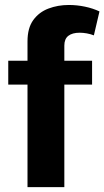

<svg xmlns="http://www.w3.org/2000/svg" viewBox="-20 -764 426 784"><path d="M386.2 -717.3Q359.4 -730 326.9 -736.8Q294.4 -743.7 261.2 -743.7Q216.3 -743.7 177.7 -729Q139.2 -714.4 115.7 -681.9Q92.3 -649.4 92.3 -595.2V0H242.7V-578.1Q242.7 -605 259 -617.7Q275.4 -630.4 305.2 -630.4Q319.3 -630.4 334.5 -627.7Q349.6 -625 363.3 -619.6ZM13.7 -418.5H356V-516.1H13.7Z"/></svg>

Font: Estedad-FD-VF Thin
Style: Regular
Weight: 100
Designer: Amin Abedi
Version: Version 5.0